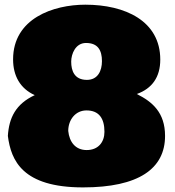

<svg xmlns="http://www.w3.org/2000/svg" viewBox="-20 -776 748 823"><path d="M345.7 -755.9C209 -755.9 36.1 -697.3 36.1 -521.5C36.1 -451.2 66.4 -396.5 128.9 -368.2C46.9 -330.1 18.6 -270.5 13.7 -193.4C27.3 -87.9 76.2 27.3 335.9 27.3C574.2 27.3 687.5 -52.7 687.5 -193.4C687.5 -293.9 632.8 -339.8 566.4 -373C631.8 -396.5 667 -445.3 667 -520.5C667 -686.5 516.1 -755.9 345.7 -755.9ZM272.5 -214.8C272.5 -262.7 303.7 -302.7 350.6 -302.7C404.3 -302.7 427.7 -268.6 427.7 -210.9C427.7 -167 401.4 -132.8 351.6 -132.8C303.7 -132.8 277.3 -167 272.5 -214.8ZM285.2 -511.7C285.2 -544.9 303.7 -591.8 348.6 -591.8C400.4 -591.8 417 -559.6 417 -513.7C417 -472.7 399.4 -433.6 352.5 -433.6C298.8 -433.6 285.2 -472.7 285.2 -511.7Z"/></svg>

Font: Bowlby One SC
Style: Regular
Weight: 400
Width: 1
Version: Version 1.2